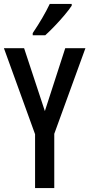

<svg xmlns="http://www.w3.org/2000/svg" viewBox="-20 -960 456 980"><path d="M209 -393 313 -714H416L257 -277V0H159V-275L0 -714H103ZM346 -931Q333 -911 309 -882.5Q285 -854 258.5 -826.5Q232 -799 211 -780H147V-791Q201 -871 234 -940H346Z"/></svg>

Font: Noto Sans Gurmukhi ExtraCondensed Medium
Style: Regular
Weight: 500
Width: 2
Designer: Jelle Bosma - Monotype Design Team
Foundry: Monotype Imaging Inc.
Version: Version 2.004; ttfautohint (v1.8.4.7-5d5b)